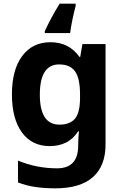

<svg xmlns="http://www.w3.org/2000/svg" viewBox="-20 -786 673 1046"><path d="M255 -556Q356 -556 413 -476H417L429 -546H555V1Q555 118 486 179Q417 240 282 240Q224 240 174.5 233Q125 226 78 208V89Q179 131 291 131Q406 131 406 7V-4Q406 -21 407.5 -39Q409 -57 410 -71H406Q378 -28 339 -9Q300 10 251 10Q154 10 99.5 -64.5Q45 -139 45 -272Q45 -406 101 -481Q157 -556 255 -556ZM302 -435Q197 -435 197 -270Q197 -107 304 -107Q361 -107 388.5 -139.5Q416 -172 416 -253V-271Q416 -359 389 -397Q362 -435 302 -435ZM392 -753Q384 -724 375 -681Q366 -638 362 -606H224V-616Q239 -649 259.5 -687.5Q280 -726 305 -766H392Z"/></svg>

Font: Noto Sans Kayah Li
Style: Bold
Weight: 700
Designer: Monotype Design Team, Sérgio Martins
Foundry: Monotype Imaging Inc.
Version: Version 2.002; ttfautohint (v1.8.4.7-5d5b)